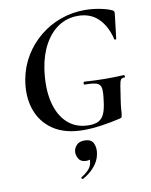

<svg xmlns="http://www.w3.org/2000/svg" viewBox="-98 -707 828 1054"><g transform="rotate(-10 316.5 -180.0)"><path d="M330 12Q226 12 160.5 -32Q95 -76 69.5 -151Q44 -226 61 -319Q74 -389 109.5 -447Q145 -505 197 -547.5Q249 -590 313 -613Q377 -636 447 -636Q491 -636 533.5 -627.5Q576 -619 599 -607Q606 -603 607 -599Q608 -595 607 -584L591 -450Q590 -447 585.5 -447Q581 -447 580 -450Q563 -524 519 -567.5Q475 -611 405 -611Q345 -611 297.5 -580Q250 -549 218 -491.5Q186 -434 174 -356Q159 -251 177.5 -173Q196 -95 243.5 -52Q291 -9 363 -9Q395 -9 415.5 -19.5Q436 -30 447.5 -55.5Q459 -81 464 -126Q471 -174 467.5 -196.5Q464 -219 443.5 -226Q423 -233 377 -233Q372 -233 372.5 -241Q373 -249 377 -249Q438 -245 489.5 -244.5Q541 -244 598 -247Q601 -247 602 -240Q603 -233 598 -233Q585 -234 579 -226.5Q573 -219 569 -194Q565 -169 557 -116Q552 -83 551 -67Q550 -51 549.5 -43.5Q549 -36 547 -28Q546 -22 544 -20Q542 -18 536 -16Q485 -4 431 4Q377 12 330 12ZM279 275Q275 277 271.5 272.5Q268 268 272 265Q295 251 311 234.5Q327 218 331 198Q336 177 330.5 167Q325 157 317 156L350 137Q351 159 342.5 170Q334 181 314 181Q283 181 270.5 159Q258 137 262 115Q266 96 280.5 82.5Q295 69 322 69Q360 69 372 95Q384 121 377 156Q370 193 343 224Q316 255 279 275Z"/></g></svg>

Font: Cormorant Garamond Light
Style: Italic
Weight: 300
Italic angle: -10°
Designer: Christian Thalmann (Catharsis Fonts)
Foundry: Catharsis Fonts
Version: Version 4.001